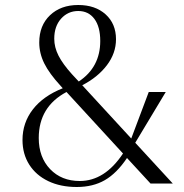

<svg xmlns="http://www.w3.org/2000/svg" viewBox="-20 -734 737 768"><path d="M582 0 488 -102Q447 -41 399.5 -13.5Q352 14 287 14Q222 14 173 -9.5Q124 -33 97 -75.5Q70 -118 70 -174Q70 -243 111.5 -296.5Q153 -350 231 -381L223 -390Q177 -440 157 -480.5Q137 -521 137 -564Q137 -632 180 -673Q223 -714 293 -714Q361 -714 402.5 -676.5Q444 -639 444 -577Q444 -521 407.5 -473Q371 -425 309 -393L505 -180L575 -366H643L521 -163L671 0ZM268 -437 295 -408Q381 -465 381 -570Q381 -627 357.5 -658.5Q334 -690 293 -690Q252 -690 224.5 -659.5Q197 -629 197 -579Q197 -545 214 -511.5Q231 -478 268 -437ZM135 -182Q135 -105 180.5 -57.5Q226 -10 299 -10Q399 -10 472 -120L246 -366Q135 -307 135 -182Z"/></svg>

Font: Aboreto
Style: Regular
Weight: 400
Designer: Dominik Jáger
Foundry: Dominik Jáger
Version: Version 1.001; ttfautohint (v1.8.4.7-5d5b)